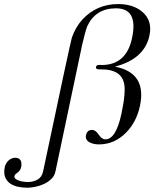

<svg xmlns="http://www.w3.org/2000/svg" viewBox="-151 -691 744 926"><path d="M242.7 -462.9 116.7 134.8Q112.3 157.2 96.4 172.4Q80.6 187.5 60.1 196.8Q39.6 206.1 18.1 210.2Q-3.4 214.4 -19.5 214.4Q-43 214.4 -65.2 209.5Q-87.4 204.6 -103.3 193.1Q-119.1 181.6 -126.5 162.4Q-133.8 143.1 -127.9 114.3Q-126 105.5 -121.3 97.4Q-116.7 89.4 -110.1 83.3Q-103.5 77.1 -95.2 73.5Q-86.9 69.8 -77.1 69.8Q-66.9 69.8 -60.5 73.7Q-54.2 77.6 -51 83.7Q-47.9 89.8 -47.6 97.9Q-47.4 106 -48.8 114.3Q-51.3 126 -56.9 132.3Q-62.5 138.7 -68.4 143.1Q-70.8 144.5 -72.8 146Q-74.7 147.5 -76.7 149.9Q-79.6 151.9 -81.1 157.7Q-82.5 166.5 -75.4 172.1Q-68.4 177.7 -57.6 180.9Q-46.9 184.1 -35.9 185.5Q-24.9 187 -18.1 187Q9.3 187 30.3 175Q51.3 163.1 57.1 134.8Q189.5 -492.7 195.8 -510.3Q213.9 -562 248 -598.6Q316.9 -671.4 418.5 -671.4Q492.2 -671.4 536.1 -633.3Q585 -590.8 569.8 -519.5Q545.9 -406.7 403.3 -369.6Q558.1 -340.3 523.9 -179.7Q507.3 -102.5 457 -51.3Q400.9 5.4 326.2 5.4Q300.8 5.4 282.2 -3.9Q258.8 -16.1 263.7 -39.1Q269 -64.5 293.5 -64.5Q310.1 -64.5 327.1 -39.1Q340.3 -19 357.4 -19Q408.7 -19 435.1 -144.5Q457.5 -250 446.8 -292Q430.2 -356.4 339.4 -356.4H327.6Q309.6 -356.4 312 -367.7Q314 -377.9 326.7 -377.9H333.5Q336.4 -377.4 338.9 -377.4Q458.5 -377.4 485.8 -507.3Q516.6 -650.9 408.2 -650.9Q310.1 -650.9 269.5 -564Q258.8 -534.2 242.2 -462.9Z"/></svg>

Font: Atsinvsda
Style: Italic
Weight: 400
Italic angle: -12°
Designer: Al Webster
Foundry: Al Webster and Michael Everson
Version: Version 2.000